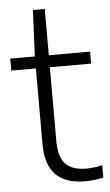

<svg xmlns="http://www.w3.org/2000/svg" viewBox="-54 -776 469 821"><g transform="rotate(-5 181.0 -365.5)"><path d="M356.5 -53V0Q317 9 277.5 9Q110 9 110 -163.5V-490H4.5V-541.5H110L119 -740H170V-541.5H347V-490H170V-173.5Q170 -104 199 -74.2Q228 -44.5 288.5 -44.5Q319 -44.5 356.5 -53Z"/></g></svg>

Font: Encode Sans Light
Style: Regular
Weight: 300
Designer: Multiple Designers
Foundry: Impallari Type
Version: Version 2.000